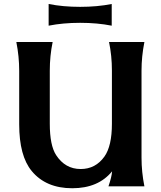

<svg xmlns="http://www.w3.org/2000/svg" viewBox="-20 -952 821 981"><path d="M228.5 -931.6Q301.8 -917 389.6 -917Q476.6 -917 550.8 -931.6V-820.8Q477.5 -835.4 389.6 -835.4Q301.8 -835.4 228.5 -820.8ZM717.8 0H534.2Q550.8 -48.3 552.7 -76.7Q482.4 9.8 349.1 9.8Q214.8 9.8 142.1 -78.1Q78.1 -155.3 78.1 -316.9V-589.8Q78.1 -663.6 63.5 -737.3H249Q234.4 -667 234.4 -590.8V-319.8Q234.4 -209.5 266.6 -159.7Q313 -88.4 392.1 -88.4Q468.3 -88.4 513.7 -152.3Q551.8 -206.1 551.8 -319.8V-591.8Q551.8 -667 537.1 -737.3H717.8Q703.1 -664.1 703.1 -590.8V-146.5Q703.1 -73.2 717.8 0Z"/></svg>

Font: Classica
Style: Bold
Weight: 700
Designer: Wojciech Kalinowski "wmk69" (wmk69@o2.pl)
Foundry: Wojciech Kalinowski "wmk69" (wmk69@o2.pl)
Version: Version 2.1.1; 2021-05-14